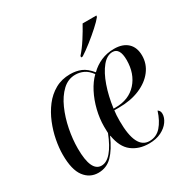

<svg xmlns="http://www.w3.org/2000/svg" viewBox="-172 -909 1049 1071"><g transform="rotate(-30 353.0 -373.0)"><path d="M161 10Q106 10 72 -35Q38 -80 38 -176Q38 -220 47.5 -270Q57 -320 77 -369Q97 -418 127.5 -458Q158 -498 200.5 -522Q243 -546 297 -546Q336 -546 367 -533Q398 -520 428 -483Q457 -512 495.5 -529Q534 -546 580 -546Q636 -546 667 -517Q698 -488 698 -435Q698 -382 665.5 -339.5Q633 -297 575 -272.5Q517 -248 441 -248H411Q409 -235 408 -218Q407 -201 407 -181Q407 -1 496 -1Q541 -1 571 -35Q601 -69 619 -126Q625 -123 629.5 -116Q634 -109 634 -97Q634 -73 616.5 -48Q599 -23 566 -6.5Q533 10 487 10Q423 10 378.5 -24Q334 -58 321 -136H319Q288 -65 251 -27.5Q214 10 161 10ZM425 -258Q511 -258 561 -313.5Q611 -369 611 -457Q611 -535 564 -535Q528 -535 497 -497Q466 -459 444 -396Q422 -333 412 -258ZM196 -16Q229 -16 259.5 -51.5Q290 -87 317 -156Q317 -166 316.5 -175.5Q316 -185 316 -198Q316 -249 329 -302Q342 -355 365.5 -400.5Q389 -446 420 -476Q398 -506 373 -517.5Q348 -529 321 -529Q274 -529 238 -495Q202 -461 177.5 -406Q153 -351 140.5 -287.5Q128 -224 128 -165Q128 -16 196 -16ZM399 -605Q426 -635 453 -677Q480 -719 500 -756H589L587 -747Q572 -728 541 -700Q510 -672 474 -643.5Q438 -615 408 -596H398Z"/></g></svg>

Font: Noto Serif Display Condensed
Style: Italic
Weight: 400
Width: 3
Italic angle: -12°
Designer: Monotype Design Team
Foundry: Monotype Imaging Inc.
Version: Version 2.009